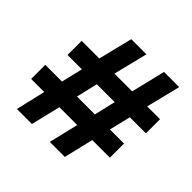

<svg xmlns="http://www.w3.org/2000/svg" viewBox="-178 -867 1048 1048"><g transform="rotate(45 345.5 -343.5)"><path d="M91 12 131 -159H30V-268H159L189 -392H78V-501H214L263 -699H380L331 -501H468L516 -699H633L584 -501H683V-392H559L529 -268H638V-159H502L461 12H345L386 -159H248L207 12ZM275 -268H413L442 -392H304Z"/></g></svg>

Font: Archivo SemiExpanded ExtraBold
Style: Italic
Weight: 800
Width: 6
Italic angle: -10°
Designer: Hector Gatti
Foundry: Omnibus-Type
Version: Version 2.001